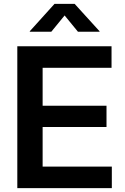

<svg xmlns="http://www.w3.org/2000/svg" viewBox="-20 -965 643 985"><path d="M68.8 0V-727.5H552.2V-617.2H198.7V-422.4H526.4V-313.5H198.7V-110.4H553.7V0ZM243.2 -802.2H132.8V-804.7L259.8 -945.3H362.8L490.7 -804.7V-802.2H379.9L311.5 -885.7Z"/></svg>

Font: Inter 20pt SemiBold
Style: Regular
Weight: 600
Version: Version 4.001;git-66647c0bb